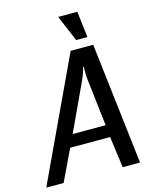

<svg xmlns="http://www.w3.org/2000/svg" viewBox="-141 -984 842 1068"><g transform="rotate(-15 280.0 -450.0)"><path d="M363 -750 300 -900H410L428 -750ZM-10 0 318 -700H448L530 0H430L406 -180H176L90 0ZM209 -250H399L367 -525Q365 -535 365 -572Q365 -588 366 -595H362Q358 -579 355 -571Q346 -545 337 -525Z"/></g></svg>

Font: Scada
Style: Italic
Weight: 400
Italic angle: -10°
Designer: Jovanny Lemonad
Foundry: Jovanny Lemonad
Version: Version 4.100;PS 004.100;hotconv 1.0.88;makeotf.lib2.5.64775